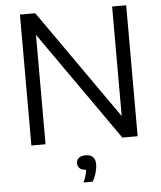

<svg xmlns="http://www.w3.org/2000/svg" viewBox="-63 -794 907 1081"><g transform="rotate(-5 391.0 -253.5)"><path d="M90.5 0V-740H177L631.5 -92.5H611.5V-740H691V0H604.5L150 -647.5H170.5V0ZM365 233Q378 204 382.5 182.8Q387 161.5 387 141L399 163H391Q364 163 350.8 151.8Q337.5 140.5 337.5 122Q337.5 104 350.8 92.8Q364 81.5 389.5 81.5Q417 81.5 430.8 95.5Q444.5 109.5 444.5 136.5Q444.5 157.5 437.2 183.8Q430 210 416 233Z"/></g></svg>

Font: Encode Sans SemiExpanded
Style: Regular
Weight: 400
Width: 6
Designer: Multiple Designers
Foundry: Impallari Type
Version: Version 3.002